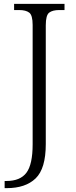

<svg xmlns="http://www.w3.org/2000/svg" viewBox="-20 -734 391 994"><path d="M4 240V203H13Q85 203 117 160Q149 117 149 13V-605Q149 -655 131.5 -668.5Q114 -682 79 -682H53V-714H314V-682H287Q252 -682 234.5 -668.5Q217 -655 217 -603V12Q217 139 164.5 189.5Q112 240 15 240Z"/></svg>

Font: Noto Serif Malayalam Light
Style: Regular
Weight: 300
Designer: Indian type Foundry, Jelle Bosma, Monotype Design Team
Foundry: Monotype Imaging Inc.
Version: Version 2.104; ttfautohint (v1.8.4.7-5d5b)